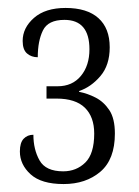

<svg xmlns="http://www.w3.org/2000/svg" viewBox="-20 -842 350 483"><path d="M140 -379Q84 -379 57 -403.5Q30 -428 30 -461Q30 -483 39.5 -493Q49 -503 64 -503Q64 -466 79.5 -438.5Q95 -411 139 -411Q172 -411 194.5 -433Q217 -455 217 -506Q217 -548 193.5 -571Q170 -594 122 -594H97V-625H125Q162 -625 183.5 -651Q205 -677 205 -718Q205 -792 142 -792Q101 -792 88 -765.5Q75 -739 75 -698Q59 -698 48 -707.5Q37 -717 37 -739Q37 -772 65.5 -797Q94 -822 145 -822Q199 -822 227.5 -796.5Q256 -771 256 -723Q256 -678 232.5 -650.5Q209 -623 179 -613V-611Q200 -607 220.5 -596.5Q241 -586 255 -565Q269 -544 269 -506Q269 -441 232.5 -410Q196 -379 140 -379Z"/></svg>

Font: Noto Serif Tamil ExtraCondensed Light
Style: Regular
Weight: 300
Width: 2
Designer: Indian Type Foundry, Tom Grace, and the Monotype Design Team
Foundry: Monotype Imaging Inc.
Version: Version 2.004; ttfautohint (v1.8.4.7-5d5b)